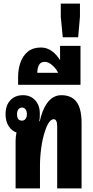

<svg xmlns="http://www.w3.org/2000/svg" viewBox="-20 -1051 519 1071"><path d="M67 0V-266Q67 -287 72 -312Q45 -321 28 -348Q11 -375 11 -414Q11 -463 37.5 -491.5Q64 -520 108 -520Q150 -520 176 -492Q202 -464 202 -419V-409Q202 -397 201.5 -391.5Q201 -386 199 -375H202Q215 -435 240 -472Q273 -520 322 -520Q379 -520 407 -482.5Q435 -445 435 -364V0H299V-345Q299 -386 280 -386Q252 -386 230 -316Q217 -277 210 -226Q203 -175 203 -125V0ZM103 -378Q115 -378 122.5 -388Q130 -398 130 -414Q130 -431 122.5 -441Q115 -451 103 -451Q90 -451 82.5 -441Q75 -431 75 -414Q75 -378 103 -378Z M81 -578V-620Q81 -666 94.5 -703.5Q108 -741 136 -763.5Q164 -786 208 -786Q241 -786 268 -767Q295 -748 313 -718H315V-795H429V-578ZM188 -645H304Q295 -666 273 -686Q251 -706 230 -706Q206 -706 197 -687.5Q188 -669 188 -645Z M330 -843 319 -958V-1031H426V-958L416 -843Z"/></svg>

Font: Noto Sans Thai Looped UI Condensed ExtraBold
Style: Regular
Weight: 800
Width: 3
Designer: Cadson Demak Team
Foundry: Cadson Demak Co., Ltd.
Version: Version 1.000